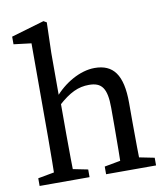

<svg xmlns="http://www.w3.org/2000/svg" viewBox="-83 -809 767 878"><g transform="rotate(-10 300.5 -369.5)"><path d="M29.9 0H261.8V-35.7L162.1 -55.7H138.9L29.9 -35.7V0ZM103.6 0H194.1C192.1 -45 191.1 -148 191.1 -210V-365L188.1 -378V-589.2L192.1 -731.1L178 -739.2L24.8 -694.2V-658.8L106.6 -648.8V-210C106.6 -148 105.6 -45 103.6 0ZM338.6 0H570.6V-35.7L470.7 -55.7H447.5L338.6 -35.7V0ZM411.3 0H501.8C499.8 -45 498.8 -146 498.8 -210V-303.4C498.8 -434.5 456.8 -487.7 370.7 -487.7C302.8 -487.7 227.2 -443.6 178.3 -384.2H167L185.5 -346.5C241.6 -397.4 282.7 -416.1 332 -416.1C390.9 -416.1 414.3 -386.6 414.3 -295.2V-210C414.3 -146 413.3 -45 411.3 0Z"/></g></svg>

Font: Source Serif Variable
Style: Regular
Weight: 389
Designer: Frank Grießhammer
Foundry: Adobe Systems Incorporated
Version: Version 3.001;hotconv 1.0.111;makeotfexe 2.5.65597